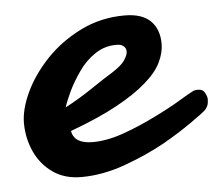

<svg xmlns="http://www.w3.org/2000/svg" viewBox="-37 -395 521 449"><g transform="rotate(-5 223.5 -171.0)"><path d="M137.2 12.2Q98.1 12.2 70.6 -7.1Q43 -26.4 28.6 -57.9Q14.2 -89.4 14.2 -125.5Q14.2 -157.2 32.5 -196.5Q50.8 -235.8 85 -272Q119.1 -308.1 166.7 -331.8Q214.4 -355.5 270.5 -355.5Q311 -355.5 331.1 -335.9Q351.1 -316.4 351.1 -281.7Q351.1 -261.2 340.3 -238.8Q329.6 -216.3 303.2 -193.4Q276.9 -169.9 232.7 -145.8Q188.5 -121.6 122.1 -97.2Q127.4 -66.9 170.9 -66.9Q204.6 -66.9 243.7 -80.8Q282.7 -94.7 318.8 -112.8Q355 -130.4 380.9 -146Q406.7 -161.6 411.6 -163.6Q416 -166.5 419.7 -167Q423.3 -167.5 426.3 -167.5Q438 -167.5 442.6 -158.4Q447.3 -149.4 447.3 -143.6Q447.3 -139.2 446.3 -133.1Q445.3 -127 439 -119.1Q432.6 -112.8 401.9 -91.3Q371.1 -69.8 335.9 -49.8Q293 -25.9 240.2 -6.8Q187.5 12.2 137.2 12.2ZM114.7 -153.3Q146.5 -169.9 179.4 -192.1Q212.4 -214.4 229.5 -224.6Q252.4 -239.3 259.8 -250.5Q268.1 -262.7 268.1 -271Q268.1 -278.3 263.4 -282.7Q258.8 -287.1 252.9 -288.1L248.5 -288.6H244.1Q217.3 -288.6 194.6 -273.2Q171.9 -257.8 156.2 -234.9Q139.6 -210.9 129.6 -189.9Q119.6 -168.9 114.7 -153.3Z"/></g></svg>

Font: Damion
Style: Regular
Weight: 400
Designer: Vernon Adams
Foundry: Vernon Adams
Version: Version 1.100; ttfautohint (v1.8.4.7-5d5b)